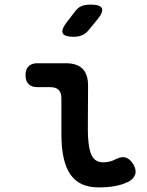

<svg xmlns="http://www.w3.org/2000/svg" viewBox="-20 -805 640 835"><path d="M362 -244Q362 -169 376.5 -134Q391 -99 429 -99Q443 -99 457.5 -102.5Q472 -106 486 -114Q511 -126 529 -119Q547 -112 560 -90Q574 -66 568 -47Q562 -28 541 -16Q511 -1 478.5 4.5Q446 10 409 10Q369 10 338.5 -3Q308 -16 287.5 -44.5Q267 -73 257 -117Q247 -161 247 -223V-377Q247 -402 235 -414Q223 -426 199 -426H143Q118 -426 104.5 -439Q91 -452 91 -478Q91 -504 104.5 -517Q118 -530 143 -530H266Q315 -530 339 -506Q363 -482 363 -433ZM367 -676Q354 -659 337.5 -652Q321 -645 301 -645Q261 -645 253 -660Q245 -675 270 -708L304 -752Q318 -772 334.5 -778.5Q351 -785 374 -785Q416 -785 423 -769Q430 -753 405 -722Z"/></svg>

Font: Maple Mono NL SemiBold
Style: Regular
Weight: 600
Monospace: yes
Designer: subframe7536
Version: Version 7.000